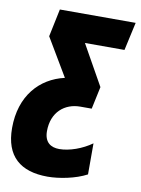

<svg xmlns="http://www.w3.org/2000/svg" viewBox="-112 -613 669 913"><g transform="rotate(10 222.0 -156.5)"><path d="M182 240C237 240 316 225 370 196V46C324 79 263 101 214 101C173 101 142 81 142 27C142 -65 203 -115 278 -115H333L356 -223L247 -417H438L468 -553H102L74 -419L182 -237C63 -210 -24 -114 -24 41C-24 178 51 240 182 240Z"/></g></svg>

Font: Noto Sans UI Condensed Black
Style: Italic
Weight: 900
Width: 3
Italic angle: -192°
Designer: Monotype Design Team
Foundry: Monotype Imaging Inc.
Version: Version 1.901